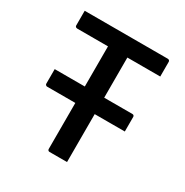

<svg xmlns="http://www.w3.org/2000/svg" viewBox="-162 -830 924 961"><g transform="rotate(30 300.0 -350.0)"><path d="M70 -372H519Q524 -372 527 -369Q530 -366 530 -361Q530 -340 530 -319.5Q530 -299 530 -277H81Q78 -277 75.5 -278.5Q73 -280 71.5 -282.5Q70 -285 70 -288Q70 -310 70 -330.5Q70 -351 70 -372ZM54 -700H534Q539 -700 542.5 -697Q546 -694 546 -689Q546 -665 546 -646.5Q546 -628 546 -604H66Q63 -604 60 -605.5Q57 -607 55.5 -609.5Q54 -612 54 -615Q54 -638 54 -657.5Q54 -677 54 -700ZM356 0Q331 0 306 0Q281 0 255 0Q250 0 247 -3Q244 -6 244 -11Q244 -93 244 -171.5Q244 -250 244 -329Q244 -408 244 -487.5Q244 -567 244 -648H365L356 -626Q356 -603 356 -578.5Q356 -554 356 -530Q356 -506 356 -483Q356 -419 356 -356.5Q356 -294 356 -230.5Q356 -167 356 -99Q356 -72 356 -47Q356 -22 356 0Z"/></g></svg>

Font: Recursive Medium
Style: Regular
Weight: 500
Version: Version 1.085